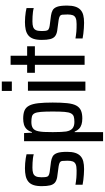

<svg xmlns="http://www.w3.org/2000/svg" viewBox="475 -1386 1191 2182"><g transform="rotate(-90 1071.0 -295.5)"><path d="M239 64Q210 64 178 61.5Q146 59 115 55.5Q84 52 62 47V-34Q81 -31 101.5 -28Q122 -25 141.5 -23.5Q161 -22 182.5 -21.5Q204 -21 226 -21Q272 -21 295 -31.5Q318 -42 326.5 -64Q335 -86 335 -124Q335 -163 332.5 -182.5Q330 -202 316.5 -211Q303 -220 273 -225L147 -242Q108 -249 86 -267.5Q64 -286 55 -322Q46 -358 46 -417Q46 -474 58.5 -511Q71 -548 97.5 -569.5Q124 -591 162 -599.5Q200 -608 249 -608Q278 -608 307 -605.5Q336 -603 363 -599Q390 -595 408 -590V-508Q387 -514 363.5 -517Q340 -520 313 -521.5Q286 -523 256 -523Q218 -523 194 -515Q170 -507 158.5 -485.5Q147 -464 147 -422Q147 -388 150 -368.5Q153 -349 166.5 -340Q180 -331 207 -327L323 -312Q357 -307 382.5 -293.5Q408 -280 422 -243.5Q436 -207 436 -129Q436 -75 424.5 -38Q413 -1 389 22Q365 45 328.5 54.5Q292 64 239 64Z M557 280V-618H649L654 -528H660Q673 -568 695 -589.5Q717 -611 747 -619.5Q777 -628 814 -628Q870 -628 905.5 -613Q941 -598 961 -560Q981 -522 988.5 -457Q996 -392 996 -293Q996 -194 989 -128Q982 -62 962 -25Q942 12 906.5 28Q871 44 815 44Q777 44 747.5 35Q718 26 698 6.5Q678 -13 666 -43H660V280ZM775 -46Q813 -46 836 -53Q859 -60 872.5 -84Q886 -108 890 -158Q894 -208 894 -292Q894 -377 890 -426Q886 -475 874 -498.5Q862 -522 838 -528.5Q814 -535 775 -535Q730 -535 704.5 -517.5Q679 -500 670 -456Q664 -428 662 -392Q660 -356 660 -292Q660 -238 662 -199.5Q664 -161 667 -140Q676 -89 702.5 -67.5Q729 -46 775 -46Z M1128 -757V-871H1235V-757ZM1130 79V-574H1234V79Z M1425 70V-495H1334V-583H1425V-771H1528V-583H1636V-495H1528V70Z M1901 64Q1872 64 1840 61.5Q1808 59 1777 55.5Q1746 52 1724 47V-34Q1743 -31 1763.5 -28Q1784 -25 1803.5 -23.5Q1823 -22 1844.5 -21.5Q1866 -21 1888 -21Q1934 -21 1957 -31.5Q1980 -42 1988.5 -64Q1997 -86 1997 -124Q1997 -163 1994.5 -182.5Q1992 -202 1978.5 -211Q1965 -220 1935 -225L1809 -242Q1770 -249 1748 -267.5Q1726 -286 1717 -322Q1708 -358 1708 -417Q1708 -474 1720.5 -511Q1733 -548 1759.5 -569.5Q1786 -591 1824 -599.5Q1862 -608 1911 -608Q1940 -608 1969 -605.5Q1998 -603 2025 -599Q2052 -595 2070 -590V-508Q2049 -514 2025.5 -517Q2002 -520 1975 -521.5Q1948 -523 1918 -523Q1880 -523 1856 -515Q1832 -507 1820.5 -485.5Q1809 -464 1809 -422Q1809 -388 1812 -368.5Q1815 -349 1828.5 -340Q1842 -331 1869 -327L1985 -312Q2019 -307 2044.5 -293.5Q2070 -280 2084 -243.5Q2098 -207 2098 -129Q2098 -75 2086.5 -38Q2075 -1 2051 22Q2027 45 1990.5 54.5Q1954 64 1901 64Z"/></g></svg>

Font: Farlight84_Sys_V01
Style: Regular
Weight: 400
Designer: Ryoko NISHIZUKA  (kana, bopomofo & ideographs); Paul D. Hunt (Latin, Greek & Cyrillic); Sandoll Communications , Soo-you
Foundry: Adobe
Version: Version 2.004;October 29, 2024;FontCreator 14.0.0.2814 64-bi